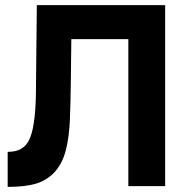

<svg xmlns="http://www.w3.org/2000/svg" viewBox="-20 -728 741 751"><path d="M10 3V-134Q44 -134 64.5 -147Q85 -160 95.5 -184Q106 -208 111 -240Q116 -268 118 -300Q120 -332 120.5 -361.5Q121 -391 121 -414L124 -708H626V0H482V-575H259L257 -406Q256 -329 253.5 -261.5Q251 -194 237.5 -140.5Q224 -87 191 -52Q160 -21 118.5 -9Q77 3 10 3Z"/></svg>

Font: Onest
Style: Bold
Weight: 700
Designer: Dmitri Voloshin, Andrey Kudryavtsev
Foundry: Dmitri Voloshin, Andrey Kudryavtsev
Version: Version 1.000;gftools[0.9.33]